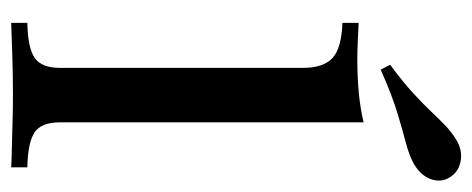

<svg xmlns="http://www.w3.org/2000/svg" viewBox="-271 -575 846 344"><g transform="rotate(90 152.0 -403.0)"><path d="M21 0V-29Q66.1 -29.8 83.9 -42.3Q101.6 -54.8 101.6 -87.1V-522.6Q101.6 -558.9 84.3 -575.4Q66.9 -591.9 21 -593.5V-622.6Q37.1 -621.8 54 -621Q71 -620.2 87.1 -620.2Q119.4 -620.2 147.6 -623Q175.8 -625.8 199.2 -631.5V-87.1Q199.2 -54 217.3 -41.9Q235.5 -29.8 279.8 -29V0Q267.7 -0.8 246.8 -1.2Q225.8 -1.6 200.8 -2.4Q175.8 -3.2 151.6 -3.2Q114.5 -3.2 77 -2Q39.5 -0.8 21 0ZM104.8 -662.1 96 -679Q126.6 -701.6 146.4 -719.8Q166.1 -737.9 179.8 -752.4Q193.5 -766.9 204.8 -777.8Q216.1 -788.7 230.6 -797.6Q249.2 -808.9 269 -805.2Q288.7 -801.6 298.4 -784.7Q307.3 -769.4 300.8 -751.6Q294.4 -733.9 274.2 -721.8Q258.1 -712.9 236.3 -707.3Q214.5 -701.6 183.5 -692.3Q152.4 -683.1 104.8 -662.1Z"/></g></svg>

Font: Playfair SemiBold
Style: Regular
Weight: 600
Designer: Claus Eggers Sørensen
Foundry: Claus Eggers Sørensen
Version: Version 2.001;gftools[0.9.30]